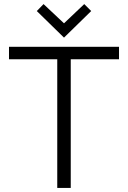

<svg xmlns="http://www.w3.org/2000/svg" viewBox="-20 -919 626 939"><path d="M24 -629V-690H562V-629H326V0H260V-629ZM160 -865 193 -899 293 -805 392 -899 426 -865 293 -735Z"/></svg>

Font: Oxanium ExtraLight Light
Style: Regular
Weight: 300
Version: Version 2.000